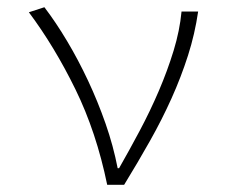

<svg xmlns="http://www.w3.org/2000/svg" viewBox="-20 -512 640 532"><path d="M277 0Q247 -146 189 -264.5Q131 -383 60 -478L103 -492Q135 -450 166 -398Q197 -346 224 -288.5Q251 -231 272.5 -169.5Q294 -108 306 -46H310Q338 -95 367 -149.5Q396 -204 420 -260Q444 -316 461 -371.5Q478 -427 483 -480H529Q520 -418 501 -358.5Q482 -299 455.5 -240Q429 -181 395.5 -121.5Q362 -62 324 0Z"/></svg>

Font: Source Code Pro Light
Style: Regular
Weight: 300
Monospace: yes
Designer: Paul D. Hunt, Teo Tuominen
Foundry: Adobe Systems Incorporated
Version: Version 2.030;PS 1.000;hotconv 16.6.51;makeotf.lib2.5.65220